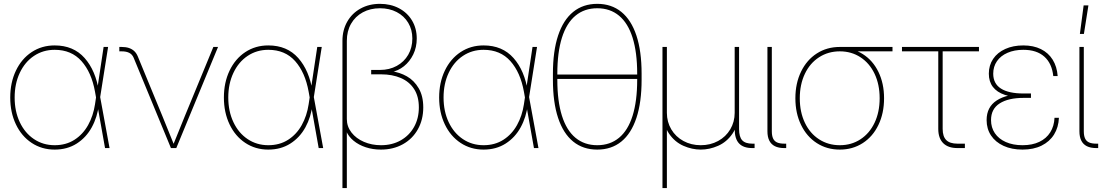

<svg xmlns="http://www.w3.org/2000/svg" viewBox="-20 -755 5634 979"><path d="M32.2 -257.8Q32.2 -334 61 -394.5Q89.8 -455.1 141.4 -489.3Q192.9 -523.4 258.8 -523.4Q354.5 -523.4 411.4 -459.2Q468.3 -395 484.4 -287.6H490.2V-263.2L538.6 0H515.6L464.4 -287.6Q446.8 -385.7 395.5 -443.4Q344.2 -501 258.8 -501Q199.7 -501 153.3 -470Q106.9 -439 80.8 -383.5Q54.7 -328.1 54.7 -257.8Q54.7 -187.5 80.8 -132.1Q106.9 -76.7 153.3 -45.7Q199.7 -14.6 258.8 -14.6Q316.4 -14.6 359.6 -42.2Q402.8 -69.8 429.2 -117.2Q455.6 -164.6 464.4 -223.1L508.3 -515.6H531.2L490.2 -256.3V-223.1H484.4Q476.6 -158.2 448 -106Q419.4 -53.7 371.1 -22.9Q322.8 7.8 258.8 7.8Q192.9 7.8 141.4 -26.4Q89.8 -60.5 61 -121.1Q32.2 -181.6 32.2 -257.8Z M661.1 -461.4Q653.8 -478 638.9 -485.6Q624 -493.2 600.1 -493.2H588.4V-515.6H600.1Q621.6 -515.6 637.5 -510.3Q653.3 -504.9 664.6 -494.4Q675.8 -483.9 682.6 -467.3L807.6 -164.1Q837.9 -89.4 868.2 -14.6H862.3Q869.1 -32.2 883.8 -67.4Q903.8 -118.7 922.9 -164.1L1067.9 -515.6H1091.8L878.9 0H851.6Z M1121.6 -257.8Q1121.6 -334 1150.4 -394.5Q1179.2 -455.1 1230.7 -489.3Q1282.2 -523.4 1348.1 -523.4Q1443.8 -523.4 1500.7 -459.2Q1557.6 -395 1573.7 -287.6H1579.6V-263.2L1627.9 0H1605L1553.7 -287.6Q1536.1 -385.7 1484.9 -443.4Q1433.6 -501 1348.1 -501Q1289.1 -501 1242.7 -470Q1196.3 -439 1170.2 -383.5Q1144 -328.1 1144 -257.8Q1144 -187.5 1170.2 -132.1Q1196.3 -76.7 1242.7 -45.7Q1289.1 -14.6 1348.1 -14.6Q1405.8 -14.6 1449 -42.2Q1492.2 -69.8 1518.6 -117.2Q1544.9 -164.6 1553.7 -223.1L1597.7 -515.6H1620.6L1579.6 -256.3V-223.1H1573.7Q1565.9 -158.2 1537.4 -106Q1508.8 -53.7 1460.4 -22.9Q1412.1 7.8 1348.1 7.8Q1282.2 7.8 1230.7 -26.4Q1179.2 -60.5 1150.4 -121.1Q1121.6 -181.6 1121.6 -257.8Z M1726.1 -546.9Q1726.1 -601.6 1750.5 -644.5Q1774.9 -687.5 1818.4 -711.4Q1861.8 -735.4 1917.5 -735.4Q1971.7 -735.4 2014.4 -712.9Q2057.1 -690.4 2081.1 -650.1Q2105 -609.9 2105 -558.6Q2105 -514.2 2087.2 -477.5Q2069.3 -440.9 2039.6 -417.2Q2009.8 -393.6 1974.1 -386.7V-392.1Q2017.6 -386.7 2054.7 -365.7Q2091.8 -344.7 2115 -304.9Q2138.2 -265.1 2138.2 -207.5Q2138.2 -145 2110.8 -95.9Q2083.5 -46.9 2034.2 -19.5Q1984.9 7.8 1922.4 7.8Q1880.9 7.8 1844.7 -4.2Q1808.6 -16.1 1782.7 -37.6Q1756.8 -59.1 1745.6 -86.4L1748.5 -90.8V204.1H1726.1ZM2115.7 -207.5Q2115.7 -263.2 2091.6 -300.8Q2067.4 -338.4 2023.9 -357.2Q1980.5 -376 1922.9 -376H1872.6V-398.4H1917.5Q1965.3 -398.4 2002.9 -418.9Q2040.5 -439.5 2061.5 -475.8Q2082.5 -512.2 2082.5 -558.6Q2082.5 -603.5 2061.5 -638.7Q2040.5 -673.8 2002.9 -693.4Q1965.3 -712.9 1917.5 -712.9Q1868.2 -712.9 1829.8 -692.1Q1791.5 -671.4 1770 -633.8Q1748.5 -596.2 1748.5 -546.9V-147.9Q1748.5 -109.9 1772.2 -79.3Q1795.9 -48.8 1835.7 -31.7Q1875.5 -14.6 1922.9 -14.6Q1979.5 -14.6 2023.2 -39.3Q2066.9 -64 2091.3 -107.7Q2115.7 -151.4 2115.7 -207.5Z M2219.2 -257.8Q2219.2 -334 2248 -394.5Q2276.9 -455.1 2328.4 -489.3Q2379.9 -523.4 2445.8 -523.4Q2541.5 -523.4 2598.4 -459.2Q2655.3 -395 2671.4 -287.6H2677.2V-263.2L2725.6 0H2702.6L2651.4 -287.6Q2633.8 -385.7 2582.5 -443.4Q2531.2 -501 2445.8 -501Q2386.7 -501 2340.3 -470Q2293.9 -439 2267.8 -383.5Q2241.7 -328.1 2241.7 -257.8Q2241.7 -187.5 2267.8 -132.1Q2293.9 -76.7 2340.3 -45.7Q2386.7 -14.6 2445.8 -14.6Q2503.4 -14.6 2546.6 -42.2Q2589.8 -69.8 2616.2 -117.2Q2642.6 -164.6 2651.4 -223.1L2695.3 -515.6H2718.3L2677.2 -256.3V-223.1H2671.4Q2663.6 -158.2 2635 -106Q2606.4 -53.7 2558.1 -22.9Q2509.8 7.8 2445.8 7.8Q2379.9 7.8 2328.4 -26.4Q2276.9 -60.5 2248 -121.1Q2219.2 -181.6 2219.2 -257.8Z M2799.3 -348.1V-379.4Q2799.3 -494.1 2825.7 -573.7Q2852.1 -653.3 2902.6 -694.3Q2953.1 -735.4 3025.4 -735.4Q3097.7 -735.4 3148.2 -694.3Q3198.7 -653.3 3225.1 -573.7Q3251.5 -494.1 3251.5 -379.4V-348.1Q3251.5 -233.4 3225.1 -153.8Q3198.7 -74.2 3148.2 -33.2Q3097.7 7.8 3025.4 7.8Q2953.1 7.8 2902.6 -33.2Q2852.1 -74.2 2825.7 -153.8Q2799.3 -233.4 2799.3 -348.1ZM3229 -348.1V-379.4Q3229 -487.8 3205.6 -562.5Q3182.1 -637.2 3136.5 -675Q3090.8 -712.9 3025.4 -712.9Q2960 -712.9 2914.3 -675Q2868.7 -637.2 2845.2 -562.5Q2821.8 -487.8 2821.8 -379.4V-348.1Q2821.8 -239.7 2845.2 -165Q2868.7 -90.3 2914.3 -52.5Q2960 -14.6 3025.4 -14.6Q3090.8 -14.6 3136.5 -52.5Q3182.1 -90.3 3205.6 -165Q3229 -239.7 3229 -348.1ZM2810.1 -375H3240.7V-352.5H2810.1Z M3357.9 -515.6H3380.4V-179.7Q3380.4 -133.3 3402.8 -95.5Q3425.3 -57.6 3464.8 -36.1Q3504.4 -14.6 3553.2 -14.6Q3602.1 -14.6 3641.6 -36.1Q3681.2 -57.6 3703.6 -95.5Q3726.1 -133.3 3726.1 -179.7V-515.6H3748.5V-96.7Q3748.5 -57.1 3764.4 -39.8Q3780.3 -22.5 3815.9 -22.5H3827.6V0H3815.9Q3770.5 0 3748.3 -23.7Q3726.1 -47.4 3726.1 -96.7V-179.7H3743.7Q3743.7 -115.2 3714.6 -73Q3685.5 -30.8 3641.6 -11.5Q3597.7 7.8 3553.2 7.8Q3508.8 7.8 3464.8 -11.5Q3420.9 -30.8 3391.8 -73Q3362.8 -115.2 3362.8 -179.7H3380.4V204.1H3357.9Z M3979 0Q3950.2 0 3931.2 -9.5Q3912.1 -19 3902.6 -38.1Q3893.1 -57.1 3893.1 -85.9V-515.6H3915.5V-85.9Q3915.5 -63 3921.9 -49.1Q3928.2 -35.2 3942.1 -28.8Q3956.1 -22.5 3979 -22.5H3988.8V0Z M4035.6 -253.9Q4035.6 -330.1 4064.5 -389.6Q4093.3 -449.2 4144.8 -482.4Q4196.3 -515.6 4262.2 -515.6H4530.8V-493.2H4322.8H4262.2Q4203.1 -493.2 4156.5 -463.1Q4109.9 -433.1 4084 -378.7Q4058.1 -324.2 4058.1 -253.9Q4058.1 -183.6 4084 -129.2Q4109.9 -74.7 4156.5 -44.7Q4203.1 -14.6 4262.2 -14.6Q4321.3 -14.6 4367.4 -44.7Q4413.6 -74.7 4439.5 -129.2Q4465.3 -183.6 4465.3 -253.9Q4465.3 -324.2 4439.5 -378.7Q4413.6 -433.1 4367.4 -463.1Q4321.3 -493.2 4262.2 -493.2V-511.7Q4328.1 -511.7 4379.4 -479.2Q4430.7 -446.8 4459.2 -388.2Q4487.8 -329.6 4487.8 -253.9Q4487.8 -177.7 4459.2 -118.2Q4430.7 -58.6 4379.2 -25.4Q4327.6 7.8 4262.2 7.8Q4196.3 7.8 4144.8 -25.4Q4093.3 -58.6 4064.5 -118.2Q4035.6 -177.7 4035.6 -253.9Z M4861.8 0Q4814.5 0 4789.3 -25.1Q4764.2 -50.3 4764.2 -97.7V-493.2H4579.1V-515.6H4971.7V-493.2H4786.6V-97.7Q4786.6 -59.1 4804.9 -40.8Q4823.2 -22.5 4861.8 -22.5H4899.9V0Z M5010.7 -142.6Q5010.7 -209.5 5062.3 -242.9Q5113.8 -276.4 5207 -276.4H5236.8V-255.9H5199.2Q5121.6 -255.9 5077.4 -227.8Q5033.2 -199.7 5033.2 -142.6Q5033.2 -105 5052.7 -75.9Q5072.3 -46.9 5108.6 -30.8Q5145 -14.6 5193.8 -14.6Q5243.7 -14.6 5279.5 -31.7Q5315.4 -48.8 5335.2 -80.3Q5355 -111.8 5356.9 -154.3H5379.4Q5377.4 -106 5354.7 -69.3Q5332 -32.7 5291 -12.5Q5250 7.8 5193.8 7.8Q5138.7 7.8 5097.2 -11.2Q5055.7 -30.3 5033.2 -64.2Q5010.7 -98.1 5010.7 -142.6ZM5203.1 -257.8Q5144 -257.8 5103.8 -271.2Q5063.5 -284.7 5042.7 -311.8Q5022 -338.9 5022 -379.4Q5022 -421.9 5043.9 -454.6Q5065.9 -487.3 5106 -505.4Q5146 -523.4 5197.8 -523.4Q5249.5 -523.4 5287.6 -504.6Q5325.7 -485.8 5347.7 -450.4Q5369.6 -415 5373 -367.2H5350.6Q5343.8 -431.6 5304.9 -466.3Q5266.1 -501 5197.8 -501Q5152.3 -501 5117.4 -485.8Q5082.5 -470.7 5063.5 -443.1Q5044.4 -415.5 5044.4 -379.4Q5044.4 -328.6 5083.7 -303.5Q5123 -278.3 5199.2 -278.3H5236.8V-257.8Z M5569.8 0Q5541 0 5522 -9.5Q5502.9 -19 5493.4 -38.1Q5483.9 -57.1 5483.9 -85.9V-515.6H5506.3V-85.9Q5506.3 -63 5512.7 -49.1Q5519 -35.2 5533 -28.8Q5546.9 -22.5 5569.8 -22.5H5579.6V0ZM5505.4 -727.5H5529.8L5506.8 -582H5486.3Z"/></svg>

Font: Intratopia Thin
Style: Regular
Weight: 100
Designer: Rasmus Andersson
Foundry: rsms
Version: Version 3.000;Glyphs 3.2.3 (3260)